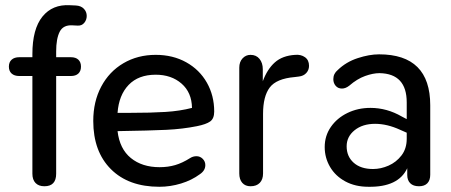

<svg xmlns="http://www.w3.org/2000/svg" viewBox="-20 -706 1725 735"><path d="M104 -41V-415H54Q35 -415 24.5 -424.5Q14 -434 14 -451Q14 -468 24.5 -477.5Q35 -487 54 -487H104V-499Q104 -595 142.5 -642.5Q181 -690 248 -686L270 -685Q290 -684 301 -672.5Q312 -661 312 -645Q312 -630 302.5 -618.5Q293 -607 277 -608L257 -609Q222 -611 208.5 -584.5Q195 -558 195 -509V-487H251Q270 -487 280 -477.5Q290 -468 290 -451Q290 -434 280 -424.5Q270 -415 251 -415H195V-41Q195 7 150 7Q128 7 116 -5.5Q104 -18 104 -41Z M337 -243Q337 -317 367.5 -374.5Q398 -432 452.5 -464Q507 -496 576 -496Q642 -496 693 -467.5Q744 -439 772 -389.5Q800 -340 800 -279Q800 -252 784.5 -241Q769 -230 734 -223Q679 -212 617 -209Q555 -206 430 -204Q438 -136 481 -101Q524 -66 591 -66Q623 -66 650.5 -74Q678 -82 708 -101Q719 -108 732 -108Q746 -108 756 -98Q766 -88 766 -74Q766 -53 745 -39Q714 -16 673 -3.5Q632 9 590 9Q472 9 404.5 -58.5Q337 -126 337 -243ZM478 -274Q558 -274 613.5 -277.5Q669 -281 715 -293Q714 -352 675 -386Q636 -420 576 -420Q510 -420 472.5 -381Q435 -342 430 -274Z M896 -42V-447Q896 -469 908.5 -482.5Q921 -496 939 -496Q961 -496 973.5 -480.5Q986 -465 986 -441V-395Q1003 -441 1032 -467Q1061 -493 1110 -496Q1132 -498 1147.5 -487Q1163 -476 1163 -454Q1163 -438 1152.5 -426.5Q1142 -415 1124 -413L1108 -411Q1038 -405 1012.5 -371Q987 -337 987 -270V-42Q987 -19 974.5 -6Q962 7 939 7Q919 7 907.5 -6Q896 -19 896 -42Z M1223 -143Q1223 -186 1246.5 -220Q1270 -254 1310 -273.5Q1350 -293 1398 -293Q1461 -293 1518 -260L1537 -250V-314Q1537 -424 1433 -426Q1408 -426 1377.5 -415Q1347 -404 1317 -378Q1303 -367 1289 -367Q1274 -367 1265 -377.5Q1256 -388 1256 -403Q1256 -424 1273 -438Q1305 -469 1349.5 -483.5Q1394 -498 1431 -498Q1627 -498 1627 -303V-37Q1627 -16 1616 -4.5Q1605 7 1584 7Q1562 7 1550.5 -4.5Q1539 -16 1539 -36V-62Q1505 11 1390 9Q1340 9 1302 -11.5Q1264 -32 1243.5 -67Q1223 -102 1223 -143ZM1408 -59Q1438 -59 1467.5 -72Q1497 -85 1517 -111Q1537 -137 1537 -175V-198L1512 -209Q1462 -232 1416 -232Q1368 -232 1337.5 -207.5Q1307 -183 1307 -146Q1307 -107 1334 -83Q1361 -59 1408 -59Z"/></svg>

Font: SN Pro
Style: Regular
Weight: 400
Designer: Tobias Whetton
Foundry: Supernotes
Version: Version 1.003